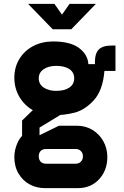

<svg xmlns="http://www.w3.org/2000/svg" viewBox="-20 -765 640 991"><path d="M54 -364Q54 -417.4 79.7 -460.1Q105.4 -502.8 150.9 -526.9Q196.4 -551 254 -551Q343.2 -551 388.3 -517Q433.4 -483 436 -434H470V-447.2Q470 -489 490 -509.5Q510 -530 557.2 -530H576V-399H519Q510.6 -297.8 463.9 -247.2Q417.2 -196.6 363.9 -183.3Q310.6 -170 254 -170Q196.4 -170 150.9 -195.6Q105.4 -221.2 79.7 -265.7Q54 -310.2 54 -364ZM363 -361Q363 -391.6 338 -408.3Q313 -425 270 -425Q230.6 -425 205.3 -407.8Q180 -390.6 180 -361Q180 -330.4 205.5 -313.2Q231 -296 270 -296Q313 -296 338 -313Q363 -330 363 -361ZM54 45Q54 7.8 71.6 -30.6Q89.2 -69 128.2 -88.2L219.2 4Q199.2 4 189.6 14.5Q180 25 180 42Q180 58.8 189.8 69.4Q199.6 80 218 80H370Q387 80 397.5 69.4Q408 58.8 408 42Q408 25.2 397.5 14.6Q387 4 370 4H94V-143L224.4 -269.2L299 -176.4L184 -106.4V-67L284 -116H377.8Q421.2 -116 456.7 -94.8Q492.2 -73.6 513.1 -36.6Q534 0.4 534 45Q534 114.4 491.5 160.2Q449 206 381.8 206H211Q169 206 133.3 186.9Q97.6 167.8 75.8 131.1Q54 94.4 54 45ZM301 -688H299L339 -745H475L348 -614H252L125 -745H261Z"/></svg>

Font: Fliege Mono Thin
Style: Regular
Weight: 100
Version: Version 0.020;Glyphs 3.3 (3306)